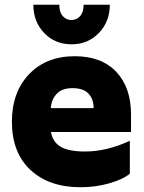

<svg xmlns="http://www.w3.org/2000/svg" viewBox="-20 -776 605 806"><path d="M525 -47Q497 -23 439 -6.5Q381 10 318 10Q186 10 108 -62.5Q30 -135 30 -265Q30 -389 102 -464.5Q174 -540 294 -540Q406 -540 468 -474.5Q530 -409 530 -295V-222H194Q201 -180 234.5 -160Q268 -140 337 -140Q428 -140 525 -185ZM284 -406Q241 -406 218.5 -382.5Q196 -359 193 -322H373Q373 -360 351.5 -383Q330 -406 284 -406ZM120 -756H229Q229 -725 243.5 -708.5Q258 -692 280 -692Q302 -692 316.5 -708.5Q331 -725 331 -756H441Q441 -685 395 -637.5Q349 -590 280 -590Q211 -590 165.5 -637.5Q120 -685 120 -756Z"/></svg>

Font: Roundo
Style: Bold
Weight: 700
Designer: Namrata Goyal (Gurmukhi), Shiva Nallaperumal (Latin)
Foundry: Indian Type Foundry
Version: Version 1.000;PS 1.0;hotconv 1.0.88;makeotf.lib2.5.647800